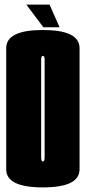

<svg xmlns="http://www.w3.org/2000/svg" viewBox="-20 -811 373 835"><path d="M166.5 4Q7 4 7 -74.5V-601.5Q7 -680.5 166.5 -680.5Q326 -680.5 326 -601.5V-74.5Q326 4 166.5 4ZM166.5 -108.5Q174 -108.5 174 -126.5V-552Q174 -568 166.5 -568Q159 -568 159 -552V-126.5Q159 -108.5 166.5 -108.5ZM168.5 -692.5 94.5 -791H195.5L239 -692.5Z"/></svg>

Font: Anybody UltraCondensed ExtraBold
Style: Regular
Weight: 800
Width: 1
Designer: Tyler Finck
Foundry: Etcetera Type Company
Version: Version 1.010; ttfautohint (v1.8.3) -l 8 -r 50 -G 200 -x 14 